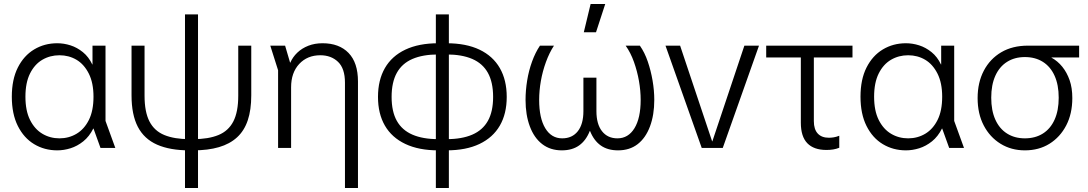

<svg xmlns="http://www.w3.org/2000/svg" viewBox="-20 -739 5436 959"><path d="M266 12Q202 12 150.5 -19Q99 -50 69 -110Q39 -170 39 -256Q39 -342 69 -401.5Q99 -461 150.5 -492Q202 -523 266 -523Q299 -523 332 -512.5Q365 -502 394 -478.5Q423 -455 441 -417H442V-511H507V-135L556 0H482L447 -97H446Q426 -57 396 -33Q366 -9 332.5 1.5Q299 12 266 12ZM277 -48Q324 -48 362.5 -71Q401 -94 424 -140Q447 -186 447 -256Q447 -325 423.5 -371.5Q400 -418 362 -440.5Q324 -463 277 -463Q230 -463 191.5 -440.5Q153 -418 130 -372Q107 -326 107 -256Q107 -186 130 -140Q153 -94 191.5 -71Q230 -48 277 -48Z M946 12H926Q829 12 764.5 -16.5Q700 -45 668.5 -105.5Q637 -166 637 -263V-511H702V-261Q702 -180 726.5 -132.5Q751 -85 801 -64.5Q851 -44 926 -44H946Q1021 -44 1071 -64.5Q1121 -85 1145.5 -132.5Q1170 -180 1170 -261V-511H1235V-263Q1235 -190 1217.5 -138Q1200 -86 1164 -53Q1128 -20 1073.5 -4Q1019 12 946 12ZM904 200V-667H969V200Z M1703 200V-326Q1703 -397 1668.5 -430Q1634 -463 1580 -463Q1515 -463 1474.5 -419.5Q1434 -376 1434 -303V0H1369V-388L1330 -511H1404L1429 -426H1430Q1442 -454 1465 -476Q1488 -498 1520 -510.5Q1552 -523 1591 -523Q1674 -523 1721 -474.5Q1768 -426 1768 -332V200Z M2169 12Q2072 12 2004.5 -20Q1937 -52 1902.5 -111.5Q1868 -171 1868 -255Q1868 -339 1902.5 -399Q1937 -459 2004.5 -491Q2072 -523 2169 -523H2210Q2308 -523 2375 -491Q2442 -459 2476.5 -399Q2511 -339 2511 -255Q2511 -171 2476.5 -111.5Q2442 -52 2375 -20Q2308 12 2210 12ZM2157 200V-8V-28V-487V-501V-667H2222V-501V-486V-26V-8V200ZM2169 -44H2211Q2287 -44 2339 -66.5Q2391 -89 2417 -135.5Q2443 -182 2443 -255Q2443 -328 2417 -375Q2391 -422 2339 -444.5Q2287 -467 2210 -467H2169Q2092 -467 2040 -444.5Q1988 -422 1962 -375Q1936 -328 1936 -255Q1936 -182 1962 -135.5Q1988 -89 2040 -66.5Q2092 -44 2169 -44Z M2786 12Q2729 12 2688.5 -19Q2648 -50 2626.5 -107.5Q2605 -165 2605 -240Q2605 -287 2613 -336.5Q2621 -386 2637.5 -431.5Q2654 -477 2677 -511H2747Q2724 -476 2707 -429.5Q2690 -383 2681.5 -334.5Q2673 -286 2673 -240Q2673 -149 2703.5 -98.5Q2734 -48 2788 -48Q2838 -48 2866 -83.5Q2894 -119 2894 -184V-351H2959V-184Q2959 -119 2987 -83.5Q3015 -48 3064 -48Q3118 -48 3149 -98.5Q3180 -149 3180 -240Q3180 -286 3171.5 -334.5Q3163 -383 3146.5 -429.5Q3130 -476 3105 -511H3176Q3200 -477 3215.5 -431.5Q3231 -386 3239.5 -336.5Q3248 -287 3248 -240Q3248 -165 3226.5 -107.5Q3205 -50 3165 -19Q3125 12 3067 12Q3015 12 2980.5 -12.5Q2946 -37 2927 -85H2926Q2907 -37 2872.5 -12.5Q2838 12 2786 12ZM2896 -578 2930 -719H3003L2957 -578Z M3485 0 3304 -511H3377L3537 -33H3538L3698 -511H3771L3590 0Z M4108 10Q4045 10 4012.5 -23.5Q3980 -57 3980 -126V-479H4045V-134Q4045 -93 4064.5 -72Q4084 -51 4120 -51Q4131 -51 4144 -53Q4157 -55 4172 -61V-1Q4157 5 4141.5 7.5Q4126 10 4108 10ZM3807 -452V-511H4238V-452Z M4505 12Q4441 12 4389.5 -19Q4338 -50 4308 -110Q4278 -170 4278 -256Q4278 -342 4308 -401.5Q4338 -461 4389.5 -492Q4441 -523 4505 -523Q4538 -523 4571 -512.5Q4604 -502 4633 -478.5Q4662 -455 4680 -417H4681V-511H4746V-135L4795 0H4721L4686 -97H4685Q4665 -57 4635 -33Q4605 -9 4571.5 1.5Q4538 12 4505 12ZM4516 -48Q4563 -48 4601.5 -71Q4640 -94 4663 -140Q4686 -186 4686 -256Q4686 -325 4662.5 -371.5Q4639 -418 4601 -440.5Q4563 -463 4516 -463Q4469 -463 4430.5 -440.5Q4392 -418 4369 -372Q4346 -326 4346 -256Q4346 -186 4369 -140Q4392 -94 4430.5 -71Q4469 -48 4516 -48Z M5099 12Q5031 12 4977.5 -21Q4924 -54 4893.5 -112.5Q4863 -171 4863 -249Q4863 -327 4894 -386Q4925 -445 4981 -478Q5037 -511 5114 -511H5370V-452H5232V-451Q5263 -434 5286 -405.5Q5309 -377 5322.5 -338.5Q5336 -300 5336 -249Q5336 -171 5305.5 -112.5Q5275 -54 5222 -21Q5169 12 5099 12ZM5099 -48Q5151 -48 5189 -72Q5227 -96 5247.5 -141.5Q5268 -187 5268 -251Q5268 -315 5247.5 -360.5Q5227 -406 5189 -430Q5151 -454 5099 -454Q5048 -454 5010 -430Q4972 -406 4951.5 -360.5Q4931 -315 4931 -251Q4931 -187 4951.5 -141.5Q4972 -96 5010 -72Q5048 -48 5099 -48Z"/></svg>

Font: TikTok Sans 24pt Light
Style: Regular
Weight: 300
Version: Version 4.000